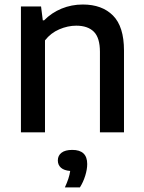

<svg xmlns="http://www.w3.org/2000/svg" viewBox="-20 -572 622 830"><path d="M70.5 -544H157.5L165 -484H170.5Q203 -517 246.2 -534.8Q289.5 -552.5 338 -552.5Q421 -552.5 468.5 -504.8Q516 -457 516 -353.5V0H412V-348Q412 -408.5 385.8 -434.8Q359.5 -461 309.5 -461Q273 -461 236.2 -445.2Q199.5 -429.5 174.5 -397.5V0H70.5ZM357 137Q357 160 348.5 187.5Q340 215 325.5 238H260.5Q279 198.5 283.5 167Q257 165 243.5 153Q230 141 230 121.5Q230 100.5 246 88.2Q262 76 292.5 76Q357 76 357 137Z"/></svg>

Font: Encode Sans Medium
Style: Regular
Weight: 500
Designer: Multiple Designers
Foundry: Impallari Type
Version: Version 2.000